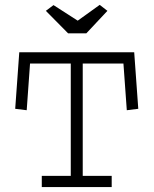

<svg xmlns="http://www.w3.org/2000/svg" viewBox="-20 -763 626 783"><path d="M58.6 -549.8H527.3L543.9 -319.3L497.1 -313.5L483.4 -503.9H317.4V-45.9H435.5V0H150.4V-45.9H268.6V-503.9H102.5L88.9 -313.5L42 -319.3ZM332 -627H257.8L167 -718.8L198.2 -742.2L296.9 -678.7L386.7 -743.2L418 -718.8Z"/></svg>

Font: Thabit
Style: Regular
Weight: 500
Designer: Regenerated by Nadim Shaikli
Foundry: MAK Alagha
Version: 0.01